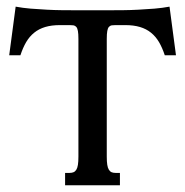

<svg xmlns="http://www.w3.org/2000/svg" viewBox="-20 -549 549 569"><path d="M212.4 -433.6Q212.4 -448.7 210.9 -457Q209.5 -465.3 206.1 -469.2Q202.6 -473.1 197.8 -473.9Q192.9 -474.6 186.5 -474.6H157.7Q132.8 -474.6 114 -469Q95.2 -463.4 81.3 -452.1Q67.4 -440.9 57.6 -424.3Q47.9 -407.7 40.5 -385.3H7.3L26.4 -529.3Q47.4 -525.4 71 -523.4Q94.7 -521.5 118.4 -520.3Q142.1 -519 164.6 -518.8Q187 -518.6 205.6 -518.6H303.2Q321.8 -518.6 344.2 -518.8Q366.7 -519 390.4 -520.3Q414.1 -521.5 437.7 -523.4Q461.4 -525.4 482.4 -529.3L501.5 -385.3H468.3Q460.9 -407.7 451.2 -424.3Q441.4 -440.9 427.5 -452.1Q413.6 -463.4 394.8 -469Q376 -474.6 351.1 -474.6H322.3Q315.4 -474.6 310.8 -473.9Q306.2 -473.1 302.7 -469.2Q299.3 -465.3 297.9 -457Q296.4 -448.7 296.4 -433.6V-85Q296.4 -69.8 297.9 -60.5Q299.3 -51.3 302.7 -45.9Q306.2 -40.5 310.8 -38.6Q315.4 -36.6 322.3 -36.6H335.4V0H172.9V-36.6H186.5Q192.9 -36.6 197.8 -38.6Q202.6 -40.5 206.1 -45.9Q209.5 -51.3 210.9 -60.5Q212.4 -69.8 212.4 -85Z"/></svg>

Font: Arian AMU Serif
Style: Regular
Weight: 400
Designer: Ruben Hakobyan (Tarumian)
Foundry: Ruben Hakobyan (Tarumian)
Version: Version 1.002